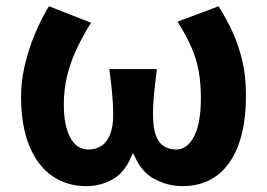

<svg xmlns="http://www.w3.org/2000/svg" viewBox="-20 -594 873 627"><path d="M261.2 13.8Q197.9 13.8 149.9 -19.7Q101.9 -53.3 75.3 -118.7Q48.8 -184.1 48.8 -279.6Q48.8 -329.2 61 -381Q73.2 -432.9 93.8 -482.5Q114.4 -532.1 139.9 -573.5L277.3 -519.8Q249 -474.4 229.1 -431.5Q209.2 -388.7 198.8 -344.6Q188.4 -300.6 188.4 -251.4Q188.4 -185.1 209.1 -145.4Q229.9 -105.8 268.7 -105.8Q293.5 -105.8 311.5 -117.9Q329.4 -129.9 339.5 -154.9Q349.6 -180 349.6 -219.1Q349.6 -244.6 348 -266.4Q346.4 -288.2 343.9 -312.6Q341.3 -336.9 336.8 -368.4H492.3Q488.7 -336.9 485.8 -312.6Q482.8 -288.2 481.3 -266.4Q479.7 -244.6 479.7 -219.1Q479.7 -176.8 489 -151.8Q498.3 -126.8 515.6 -116.3Q532.8 -105.8 556.2 -105.8Q591.1 -105.8 613.6 -148.2Q636 -190.6 636 -273.8Q636 -322.7 628.9 -361.9Q621.8 -401.1 605 -439.6Q588.2 -478.1 559.9 -523.3L693.8 -573.5Q720.4 -531.7 740.4 -487.4Q760.3 -443.2 771.8 -393.2Q783.2 -343.1 783.2 -283.1Q783.2 -187.8 759 -121.6Q734.8 -55.4 688.4 -20.8Q642 13.8 576.5 13.8Q527.1 13.8 483.2 -10Q439.3 -33.8 416.4 -91.5H412.4Q390.5 -33.8 350.5 -10Q310.4 13.8 261.2 13.8Z"/></svg>

Font: Noto Sans JP
Style: Regular
Weight: 100
Designer: Ryoko NISHIZUKA 西塚涼子 (kana, bopomofo & ideographs); Paul D. Hunt (Latin, Greek & Cyrillic); Sandoll Communications 산돌커뮤니
Foundry: Adobe
Version: Version 2.004;hotconv 1.0.118;makeotfexe 2.5.65603